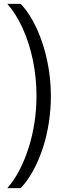

<svg xmlns="http://www.w3.org/2000/svg" viewBox="-20 -813 326 1000"><path d="M88 -793Q137 -740 172 -663Q207 -586 226 -496Q245 -406 245 -313Q245 -244 234.5 -175Q224 -106 203.5 -43Q183 20 154 73.5Q125 127 88 167H18Q53 127 81 73.5Q109 20 129 -43Q149 -106 159.5 -174.5Q170 -243 170 -313Q170 -410 151 -501Q132 -592 97.5 -667Q63 -742 18 -793Z"/></svg>

Font: Mona Sans SemiCondensed
Style: Regular
Weight: 400
Width: 4
Designer: Deni Anggara
Foundry: GitHub
Version: Version 2.000